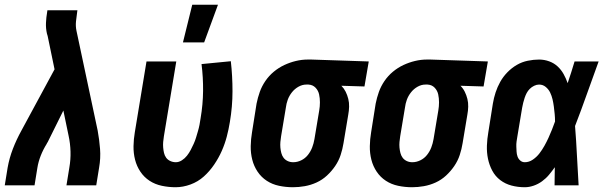

<svg xmlns="http://www.w3.org/2000/svg" viewBox="-27 -778 2547 806"><path d="M-7 0 5 -74Q12 -114 27 -153Q42 -192 63 -230L202 -487L173 -627Q172 -630 171.5 -632Q171 -634 170 -637Q165 -659 166 -682Q167 -705 171 -728L172 -735H298L297 -728Q294 -708 292 -688Q290 -668 294 -649L383 -230Q390 -192 393 -153Q396 -114 389 -74L377 0H252L264 -74Q270 -108 269 -142Q268 -176 261 -208L239 -314L173 -181Q171 -179 170.5 -177.5Q170 -176 169 -174Q154 -150 144 -124.5Q134 -99 130 -74L118 0Z M710 8Q681 8 652.5 2Q624 -4 601 -19Q578 -34 562.5 -57Q547 -80 540 -107.5Q533 -135 533.5 -164.5Q534 -194 539 -223L588 -520H713L661 -206Q659 -194 658 -182Q657 -170 658 -158.5Q659 -147 661.5 -136Q664 -125 670.5 -116Q677 -107 688 -102Q699 -97 711 -97Q724 -97 736.5 -105Q749 -113 758 -124.5Q767 -136 773.5 -148.5Q780 -161 786 -174Q792 -187 796 -200.5Q800 -214 804 -227.5Q808 -241 810.5 -254Q813 -267 815 -281Q825 -339 825.5 -396.5Q826 -454 819 -509L942 -521Q949 -459 949 -395Q949 -331 938 -266Q933 -235 925 -204.5Q917 -174 904 -144.5Q891 -115 872 -87Q853 -59 828.5 -37Q804 -15 772.5 -3.5Q741 8 710 8ZM741 -600 780 -758H888L830 -600Z M1203 8Q1173 8 1144.5 2Q1116 -4 1093 -19Q1070 -34 1054.5 -57Q1039 -80 1032 -107.5Q1025 -135 1025.5 -164.5Q1026 -194 1031 -223L1050 -343Q1055 -368 1063.5 -392Q1072 -416 1087 -438Q1102 -460 1122.5 -477Q1143 -494 1166.5 -505Q1190 -516 1215 -522Q1240 -528 1264 -528H1281L1521 -520L1503 -415L1406 -418Q1417 -407 1424 -393Q1431 -379 1435 -363Q1439 -347 1438.5 -330Q1438 -313 1435 -297L1415 -177Q1411 -152 1403 -127.5Q1395 -103 1380 -81Q1365 -59 1345.5 -41Q1326 -23 1302 -12Q1278 -1 1252.5 3.5Q1227 8 1203 8ZM1204 -97Q1221 -97 1237.5 -105Q1254 -113 1265.5 -127.5Q1277 -142 1283.5 -159Q1290 -176 1293 -194L1313 -314Q1316 -331 1316 -348.5Q1316 -366 1312.5 -382Q1309 -398 1297.5 -410Q1286 -422 1268 -423H1259Q1242 -423 1226 -414Q1210 -405 1198.5 -390.5Q1187 -376 1181 -359.5Q1175 -343 1173 -326L1153 -206Q1151 -194 1150 -182Q1149 -170 1150 -158.5Q1151 -147 1154 -135.5Q1157 -124 1163.5 -115.5Q1170 -107 1180.5 -102Q1191 -97 1204 -97Z M1703 8Q1673 8 1644.5 2Q1616 -4 1593 -19Q1570 -34 1554.5 -57Q1539 -80 1532 -107.5Q1525 -135 1525.5 -164.5Q1526 -194 1531 -223L1550 -343Q1555 -368 1563.5 -392Q1572 -416 1587 -438Q1602 -460 1622.5 -477Q1643 -494 1666.5 -505Q1690 -516 1715 -522Q1740 -528 1764 -528H1781L2021 -520L2003 -415L1906 -418Q1917 -407 1924 -393Q1931 -379 1935 -363Q1939 -347 1938.5 -330Q1938 -313 1935 -297L1915 -177Q1911 -152 1903 -127.5Q1895 -103 1880 -81Q1865 -59 1845.5 -41Q1826 -23 1802 -12Q1778 -1 1752.5 3.5Q1727 8 1703 8ZM1704 -97Q1721 -97 1737.5 -105Q1754 -113 1765.5 -127.5Q1777 -142 1783.5 -159Q1790 -176 1793 -194L1813 -314Q1816 -331 1816 -348.5Q1816 -366 1812.5 -382Q1809 -398 1797.5 -410Q1786 -422 1768 -423H1759Q1742 -423 1726 -414Q1710 -405 1698.5 -390.5Q1687 -376 1681 -359.5Q1675 -343 1673 -326L1653 -206Q1651 -194 1650 -182Q1649 -170 1650 -158.5Q1651 -147 1654 -135.5Q1657 -124 1663.5 -115.5Q1670 -107 1680.5 -102Q1691 -97 1704 -97Z M2176 8Q2147 8 2120.5 1Q2094 -6 2073 -22Q2052 -38 2039.5 -61.5Q2027 -85 2021.5 -111.5Q2016 -138 2017 -166.5Q2018 -195 2023 -223L2042 -343Q2046 -367 2053.5 -390Q2061 -413 2073 -434.5Q2085 -456 2103 -474.5Q2121 -493 2142.5 -505.5Q2164 -518 2188.5 -523Q2213 -528 2236 -528Q2258 -528 2278.5 -520.5Q2299 -513 2314 -499Q2329 -485 2339 -467Q2349 -449 2356 -429Q2364 -452 2371 -474.5Q2378 -497 2385 -520H2486Q2461 -452 2437 -384Q2413 -316 2387 -249Q2392 -187 2395 -124.5Q2398 -62 2402 0H2301Q2301 -19 2301.5 -38Q2302 -57 2302 -76Q2290 -59 2277.5 -44Q2265 -29 2248.5 -17Q2232 -5 2213 1.5Q2194 8 2176 8ZM2176 -97Q2194 -97 2210 -108Q2226 -119 2237.5 -134Q2249 -149 2258.5 -166Q2268 -183 2275.5 -199.5Q2283 -216 2290 -233.5Q2297 -251 2303 -268Q2303 -284 2301.5 -299.5Q2300 -315 2298 -330.5Q2296 -346 2292.5 -361Q2289 -376 2282.5 -389.5Q2276 -403 2264 -413Q2252 -423 2236 -423Q2226 -423 2215.5 -418Q2205 -413 2197 -405Q2189 -397 2184 -387.5Q2179 -378 2175.5 -367.5Q2172 -357 2169.5 -347Q2167 -337 2165 -326L2145 -206Q2143 -195 2141.5 -184Q2140 -173 2140.5 -162.5Q2141 -152 2141.5 -141.5Q2142 -131 2145.5 -121Q2149 -111 2157 -104Q2165 -97 2176 -97Z"/></svg>

Font: Iosevka Term Curly Extrabold
Style: Italic
Weight: 800
Italic angle: -9°
Designer: Belleve Invis
Foundry: Belleve Invis
Version: Version 32.3.0